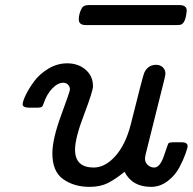

<svg xmlns="http://www.w3.org/2000/svg" viewBox="-20 -726 755 752"><path d="M68.8 -316.9Q68.8 -329.1 80.8 -354Q92.8 -378.9 113.8 -407.5Q134.8 -436 169.4 -457Q204.1 -478 243.2 -478Q286.1 -478 315.2 -453.1Q344.2 -428.2 344.2 -388.2Q344.2 -369.1 309.1 -277.1Q273.9 -185.1 273.9 -140.1Q273.9 -70.3 346.2 -69.8Q392.1 -69.8 432.1 -115Q472.2 -160.2 492.2 -238.8Q540 -430.7 544.9 -440.9Q559.1 -471.7 590.8 -472.2Q606.9 -472.2 617.4 -462.6Q627.9 -453.1 627.9 -437Q627.9 -432.1 623 -412.1L551.8 -127Q547.9 -112.8 547.9 -105Q547.9 -89.8 558.8 -79.8Q569.8 -69.8 584 -69.8Q606.9 -69.8 622.6 -116.9Q638.2 -164.1 640.1 -165Q645 -168.9 660.2 -168.9H690.9Q714.8 -168.9 714.8 -153.8Q714.8 -147 706.5 -123.5Q698.2 -100.1 682.1 -69.6Q666 -39.1 636.5 -16.6Q606.9 5.9 571.8 5.9Q497.6 5.9 467.8 -53.2Q432.6 -24.4 402.8 -9.3Q373 5.9 331.1 5.9Q270 5.9 227.5 -24.2Q185.1 -54.2 185.1 -125Q185.1 -181.2 219.5 -274.7Q253.9 -368.2 253.9 -375Q253.9 -387.2 246.3 -394.5Q238.8 -401.9 228 -401.9Q206.1 -401.9 184.6 -379.4Q163.1 -356.9 151.9 -323.2Q147.9 -310.1 143.1 -307.1Q138.2 -304.2 126 -304.2H99.1Q68.8 -303.7 68.8 -316.9ZM288.6 -649.9Q288.6 -672.9 300.8 -694.8Q307.6 -706.1 327.6 -706.1H682.6Q711.4 -706.1 711.4 -684.1Q707.5 -640.1 691.4 -630.9Q686.5 -627.9 675.8 -627.9H315.4Q288.6 -627.9 288.6 -649.9Z"/></svg>

Font: CMU Concrete
Style: BoldItalic
Weight: 700
Italic angle: -14.04°
Version: Version 0.7.0